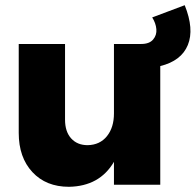

<svg xmlns="http://www.w3.org/2000/svg" viewBox="-20 -710 752 738"><path d="M690 -690Q727 -598 702 -537Q677 -476 596 -456V0H418V-88Q363 6 245 8Q157 8 104.5 -48.5Q52 -105 52 -199V-541H230V-250Q230 -204 253.5 -178Q277 -152 317 -152Q364 -153 391 -186.5Q418 -220 418 -274V-541H523Q554 -541 568.5 -558Q583 -575 581 -598Q579 -621 565 -643Z"/></svg>

Font: Montserrat arm
Style: Bold
Weight: 700
Designer: Julieta Ulanovsky
Foundry: Julieta Ulanovsky
Version: Version 6.000;PS 006.000;hotconv 1.0.88;makeotf.lib2.5.64775